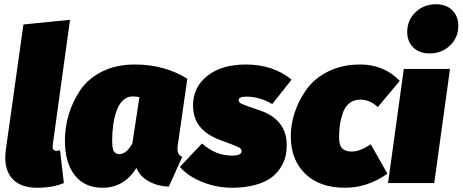

<svg xmlns="http://www.w3.org/2000/svg" viewBox="-20 -860 2173 902"><path d="M309 -767 228 -181Q223 -151 246 -151Q248 -151 254 -152.5Q260 -154 262 -154L280 0Q228 22 154 22Q72 22 33.5 -25.5Q-5 -73 8 -160L90 -745Z M613 -557Q753 -557 860 -490L816 -184Q812 -159 815.5 -145Q819 -131 836 -123L773 17Q722 15 680 -7.5Q638 -30 621 -71Q563 22 462 22Q377 22 331 -37Q285 -96 285 -199Q285 -262 303 -322.5Q321 -383 357.5 -437Q394 -491 460 -524Q526 -557 613 -557ZM603 -407Q576 -407 556.5 -387.5Q537 -368 526.5 -336Q516 -304 511.5 -270Q507 -236 507 -200Q507 -159 516 -147.5Q525 -136 540 -136Q575 -136 602 -187L635 -404Q617 -407 603 -407Z M1136 -557Q1262 -557 1350 -486L1259 -371Q1200 -406 1138 -406Q1101 -406 1101 -389Q1101 -379 1115.5 -372Q1130 -365 1199 -342Q1327 -299 1327 -178Q1327 -151 1321.5 -126Q1316 -101 1298.5 -73Q1281 -45 1254 -25Q1227 -5 1180 8.5Q1133 22 1071 22Q998 22 930.5 -5Q863 -32 825 -76L929 -186Q992 -129 1070 -129Q1115 -129 1115 -150Q1115 -161 1102.5 -167.5Q1090 -174 1042 -192Q1026 -198 1017 -201Q952 -225 919.5 -264.5Q887 -304 887 -366Q887 -450 954 -503.5Q1021 -557 1136 -557Z M1672 -557Q1784 -557 1858 -480L1755 -357Q1717 -392 1673 -392Q1643 -392 1622 -375.5Q1601 -359 1591 -330.5Q1581 -302 1577 -274.5Q1573 -247 1573 -216Q1573 -176 1588.5 -162Q1604 -148 1633 -148Q1670 -148 1722 -182L1800 -44Q1707 22 1601 22Q1481 22 1413.5 -44Q1346 -110 1346 -220Q1346 -275 1364.5 -331.5Q1383 -388 1420 -440Q1457 -492 1522.5 -524.5Q1588 -557 1672 -557Z M1998 -609Q1950 -609 1921.5 -637Q1893 -665 1893 -710Q1893 -765 1932 -802.5Q1971 -840 2028 -840Q2076 -840 2104.5 -812Q2133 -784 2133 -739Q2133 -683 2094 -646Q2055 -609 1998 -609ZM2094 -536 2020 0H1803L1877 -536Z"/></svg>

Font: Fira Sans Ultra
Style: Italic
Weight: 950
Italic angle: -8°
Designer: Carrois Corporate & Edenspiekermann AG
Foundry: Carrois Corporate GbR & Edenspiekermann AG
Version: Version 4.203;PS 004.203;hotconv 1.0.88;makeotf.lib2.5.64775